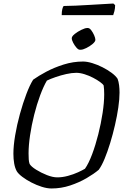

<svg xmlns="http://www.w3.org/2000/svg" viewBox="-20 -1069 708 1089"><path d="M272 0Q247 0 217 -9.5Q187 -19 158 -34Q129 -49 106.5 -66Q84 -83 75 -98Q65 -116 60.5 -141.5Q56 -167 56 -197Q56 -242 66 -301.5Q76 -361 93 -422.5Q110 -484 129.5 -535.5Q149 -587 168 -617Q197 -638 242 -662Q287 -686 341 -703Q395 -720 451 -720Q474 -720 503.5 -711Q533 -702 561.5 -687.5Q590 -673 613 -656Q636 -639 647 -622Q653 -606 655.5 -585.5Q658 -565 658 -544Q658 -507 651 -459Q644 -411 632 -359Q620 -307 605 -258Q590 -209 573.5 -169Q557 -129 540 -106Q513 -83 471 -58.5Q429 -34 378 -17Q327 0 272 0ZM305 -63Q334 -63 365.5 -71.5Q397 -80 423 -92Q449 -104 462 -112Q483 -142 502.5 -194Q522 -246 537.5 -307.5Q553 -369 562 -428.5Q571 -488 571 -534Q571 -563 568 -584Q564 -592 547.5 -604Q531 -616 508 -628Q485 -640 459.5 -648Q434 -656 413 -656Q387 -656 356 -649Q325 -642 296 -632Q267 -622 246 -612Q227 -580 208 -529Q189 -478 174 -418.5Q159 -359 150.5 -301.5Q142 -244 142 -199Q142 -180 143 -165Q144 -150 148 -139Q157 -124 185 -106.5Q213 -89 246 -76Q279 -63 305 -63ZM432 -787Q424 -787 413.5 -799Q403 -811 395 -826.5Q387 -842 387 -852Q387 -863 404 -876.5Q421 -890 442 -900Q463 -910 473 -910Q474 -910 475 -910Q477 -910 479 -910Q488 -910 497.5 -897.5Q507 -885 514 -869Q521 -853 521 -843Q521 -833 505 -819.5Q489 -806 469.5 -796.5Q450 -787 439 -787Q438 -787 436 -787Q434 -787 432 -787ZM330 -983Q330 -1004 333.5 -1017.5Q337 -1031 341 -1035Q370 -1035 410.5 -1037Q451 -1039 493.5 -1041.5Q536 -1044 570.5 -1046Q605 -1048 623 -1049L633 -1040Q633 -1022 629 -1006Q625 -990 622 -983Z"/></svg>

Font: Texturina Light
Style: Italic
Weight: 300
Italic angle: -11°
Designer: Guillermo Torres Carreño
Foundry: Omnibus-Type
Version: Version 1.002; ttfautohint (v1.8.3)